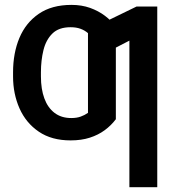

<svg xmlns="http://www.w3.org/2000/svg" viewBox="-20 -573 707 797"><path d="M275.9 -83Q298.3 -83 314.7 -88.9Q331.1 -94.7 345.2 -104.5V-280.3H460.9V-78.1Q441.4 -52.2 414.6 -32.5Q387.7 -12.7 352.8 -1.5Q317.9 9.8 272.9 9.8Q194.3 9.8 141.1 -26.4Q87.9 -62.5 61 -123Q34.2 -183.6 34.2 -255.4V-272.9Q34.2 -352.5 60.5 -415.5Q86.9 -478.5 140.9 -515.6Q194.8 -552.7 276.9 -552.7Q318.8 -552.7 353.8 -540.3Q388.7 -527.8 415.8 -507.3Q442.9 -486.8 460.9 -461.4V-258.3L345.2 -262.2V-435.5Q331.5 -447.3 314 -453.6Q296.4 -460 272.9 -460Q224.1 -460 197.5 -433.8Q170.9 -407.7 160.4 -365Q149.9 -322.3 149.9 -272.9V-255.4Q149.9 -203.1 164.1 -164.6Q178.2 -126 206.3 -104.5Q234.4 -83 275.9 -83ZM632.8 -545.9V204.1H517.1V-404.3L407.2 -347.7V-478L546.9 -545.9Z"/></svg>

Font: Inter 16pt Medium
Style: Regular
Weight: 500
Version: Version 4.001;git-66647c0bb